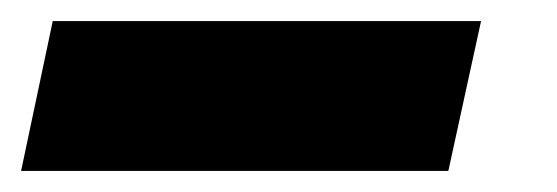

<svg xmlns="http://www.w3.org/2000/svg" viewBox="-102 31 528 182"><path d="M-82 193 -52 51H354L323 193Z"/></svg>

Font: Saira Black
Style: Italic
Weight: 900
Italic angle: -12°
Designer: Hector Gatti with collaboration of the Omnibus-Type team
Foundry: Omnibus-Type
Version: Version 1.100; ttfautohint (v1.8.3)